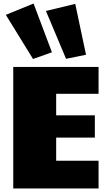

<svg xmlns="http://www.w3.org/2000/svg" viewBox="-20 -1067 613 1087"><path d="M55 0V-688H538V-536H298V-414H517V-288H298V-157H538V0ZM167 -733 13 -983 170 -1047 274 -771ZM354 -734 240 -1005 406 -1045 467 -757Z"/></svg>

Font: Paytone One
Style: Regular
Weight: 400
Designer: Vernon Adams
Foundry: Vernon Adams
Version: Version 1.002; ttfautohint (v1.8.4.7-5d5b);gftools[0.9.23]